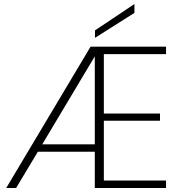

<svg xmlns="http://www.w3.org/2000/svg" viewBox="-20 -934 899 954"><path d="M496 -665V-370H775V-334H496V-37H805V0H451V-180H168L60 0H11L430 -702H805V-665ZM451 -217V-654L190 -217ZM648 -870 452 -746V-783L648 -914Z"/></svg>

Font: Fz Poppins ExtLt
Style: Regular
Weight: 200
Designer: Ninad Kale (Devanagari), Jonny Pinhorn (Latin)
Foundry: Indian Type Foundry
Version: Vit hóa bi Vntype.Com & FontZin.Com